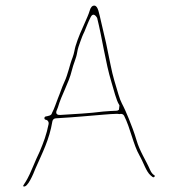

<svg xmlns="http://www.w3.org/2000/svg" viewBox="-20 -635 633 684"><path d="M406.3 -228.6C412.4 -230.6 419.2 -228.6 422.2 -222.6C445.5 -175.9 454.3 -120.6 476.9 -81.2C491.9 -54.9 500.6 -24 516.2 -10.5C522.4 -5 524.4 -3.5 526.5 -3.5C528.3 -3.5 528.6 -3.7 529.7 -4.9C536.6 -12.5 524.6 -6.5 514.5 -30.1C500 -64 478 -95 466 -136.6C458.5 -162.4 448.5 -188.1 438.4 -213.2L426.6 -240.9C417.5 -262.2 410.4 -269.6 402 -298.5C391.2 -335.7 382.4 -360.1 373.7 -404.6C362.9 -460.7 353.5 -502.7 340.9 -554.5C332.8 -587.7 329.7 -614.5 316 -615C308.3 -615.3 302.5 -608.5 299.1 -595.7C296.4 -585.8 287.7 -566.4 284.4 -558.9C271.4 -529.7 258.3 -501.6 249 -470.4C245.7 -459.5 244.6 -446.2 238.7 -430.5C227.3 -402.2 223.3 -372.5 208.3 -340.7C199.6 -322 195.3 -306.1 186.5 -285.2C180 -269.5 174.3 -249.2 165.2 -232.5C163.2 -222.8 152.2 -222.1 142.1 -219.9C137 -218.2 136.5 -209.3 142.9 -208.4C150.6 -207.2 154.5 -200 153.3 -193.5C145.4 -154.2 135 -127.4 121.4 -95L109.3 -68.8C103.7 -56.6 91.9 -26.9 85.7 -14.4L78.2 0.6C71.1 14.7 61.7 25.6 62.5 28.3C77.3 38.2 99.9 -18 106.4 -34.8C131.1 -91.1 155.6 -136.5 166.7 -203.1C167.6 -208.6 172.8 -213.5 179 -213.5C183.2 -213.5 188.6 -214.2 194.3 -214.5C245.4 -217.3 298.3 -222.6 348 -226.5L374 -228.5C382.2 -229.1 389.9 -229.5 397 -229.5C400.2 -229.5 403.2 -228.9 406.3 -228.6ZM405.6 -259.7 403.8 -244.2C401.5 -241.8 398.3 -240.5 395 -240.5C388 -240.5 380.8 -240.2 373 -239.5L347.3 -237.6C299.1 -231.2 243.5 -228.6 194.8 -225.5C172.9 -224.2 182.4 -242.6 182.4 -242.6L186.2 -252.1C199.8 -299.2 225.1 -339 235.8 -383.7C241.5 -407.8 251.6 -427.1 254.6 -446.6C256.9 -461.5 261.7 -474.7 265.8 -485.8L272.8 -504.8C275.2 -511.3 278.3 -516.8 280.7 -522.3C288.8 -541.7 293.3 -554.6 302.8 -573.6C313.6 -595.2 326.1 -571 326.1 -571C344.3 -498.4 355.4 -413.7 376.9 -342.7C385.1 -315.7 394.4 -276.9 404.4 -261.9C404.6 -261.7 405.3 -260.5 405.6 -259.7Z"/></svg>

Font: CiSf OpenHand
Style: Hln
Weight: 400
Foundry: Cannot Into Space Fonts
Version: Version 0.7892